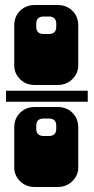

<svg xmlns="http://www.w3.org/2000/svg" viewBox="-20 -742 375 768"><path d="M37 -479V-640Q37 -676 60.5 -699Q84 -722 120 -722H210Q246 -722 269.5 -699Q293 -676 293 -640V-480Q293 -449 269.5 -425.5Q246 -402 210 -402H120Q83 -402 60 -425.5Q37 -449 37 -479ZM175 -676H155Q125 -676 125 -647V-635Q125 -606 155 -606H175Q205 -606 205 -635V-647Q205 -676 175 -676ZM4 -379H331V-335H4ZM37 -71V-232Q37 -268 60.5 -291Q84 -314 120 -314H210Q246 -314 269.5 -291Q293 -268 293 -232V-72Q293 -41 269.5 -17.5Q246 6 210 6H120Q83 6 60 -17.5Q37 -41 37 -71ZM175 -268H155Q125 -268 125 -239V-227Q125 -198 155 -198H175Q205 -198 205 -227V-239Q205 -268 175 -268Z"/></svg>

Font: Danfo
Style: Regular
Weight: 400
Version: Version 1.000;Glyphs 3.2 (3236)